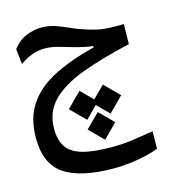

<svg xmlns="http://www.w3.org/2000/svg" viewBox="-110 -511 805 911"><g transform="rotate(-15 293.0 -55.5)"><path d="M340.8 312Q176.3 312 96.4 258.8Q16.6 205.6 16.6 77.6Q16.6 -21.5 62.3 -87.6Q107.9 -153.8 192.4 -196.3Q276.9 -238.8 392.6 -267.6V-274.4Q371.1 -276.4 347.9 -281.5Q324.7 -286.6 297.4 -294.4Q258.8 -305.7 228.3 -314.2Q197.8 -322.8 164.1 -322.8Q129.9 -322.8 99.9 -310.5Q69.8 -298.3 43.9 -279.8L35.2 -354.5Q64 -392.1 101.8 -407.5Q139.6 -422.9 177.7 -422.9Q213.9 -422.9 245.6 -411.6Q277.3 -400.4 312 -384.8Q346.2 -369.1 391.1 -355.5Q421.9 -346.2 446.8 -342Q471.7 -337.9 498 -337.4Q511.2 -336.9 526.9 -336.9Q542 -336.9 559.6 -337.4L558.1 -239.3Q418.5 -207.5 318.4 -170.4Q218.3 -133.3 164.8 -79.1Q111.3 -24.9 111.3 58.1Q111.3 111.8 133.3 146Q155.3 180.2 208.7 196Q262.2 211.9 355.5 211.9Q415 211.9 466.8 203.6Q518.6 195.3 559.6 189L558.6 274.4Q536.6 283.7 501.2 292.2Q465.8 300.8 424.1 306.4Q382.3 312 340.8 312ZM389.2 -85.9 460 -14.6 389.2 56.6 331.5 -1 274.4 56.6 203.1 -14.6 274.4 -85.9 331.5 -28.3ZM332 33.7 399.9 101.6 332 169.9 264.2 101.6Z"/></g></svg>

Font: CaskaydiaMono NF
Style: Regular
Weight: 400
Designer: Aaron Bell
Foundry: Saja Typeworks
Version: Version 2111.001; ttfautohint (v1.8.4);Nerd Fonts 3.1.1